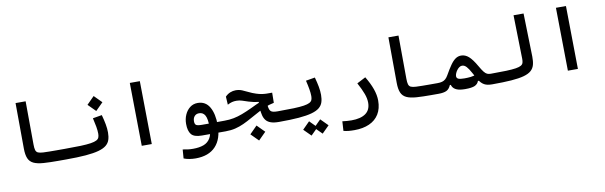

<svg xmlns="http://www.w3.org/2000/svg" viewBox="-55 -1269 6555 2080"><g transform="rotate(-10 3222.5 -228.5)"><path d="M580.1 3.4Q534.7 3.4 492.4 3.4Q450.2 3.4 410.9 2.4Q371.6 1.5 335 -1Q264.6 -5.9 224.6 -25.1Q184.6 -44.4 167.7 -84.2Q150.9 -124 150.4 -191.4L147.5 -693.4H258.3L261.2 -218.8Q261.2 -177.2 267.8 -155.5Q274.4 -133.8 293.2 -125.2Q312 -116.7 349.1 -114.7Q381.8 -113.3 418.5 -112.8Q455.1 -112.3 496.8 -112.3Q538.6 -112.3 585.9 -112.3Q601.1 -112.3 607.9 -97.7Q614.7 -83 614.7 -57.1Q614.7 -27.8 606 -12.2Q597.2 3.4 580.1 3.4Z M580.1 3.4Q569.3 3.4 564.9 -12Q560.5 -27.3 560.5 -59.6Q560.5 -89.4 568.6 -100.8Q576.7 -112.3 585.9 -112.3Q691.4 -112.3 761.5 -114.7Q831.5 -117.2 873.8 -123.8Q916 -130.4 937.3 -141.6Q958.5 -152.8 965.3 -169.9Q972.2 -187 972.2 -210.9Q972.2 -245.1 964.6 -289.1Q957 -333 944.3 -385.7L1044.9 -402.8Q1061 -344.7 1069.8 -296.9Q1078.6 -249 1078.6 -206.1Q1078.6 -161.1 1067.6 -126.5Q1056.6 -91.8 1026.9 -67.1Q997.1 -42.5 941.7 -26.9Q886.2 -11.2 797.6 -3.9Q709 3.4 580.1 3.4ZM993.7 -457 911.6 -539.1 993.7 -621.6 1075.7 -539.1Z M1413.6 0 1404.3 -693.4H1514.6L1523.9 0Z M1965.8 235.8Q1931.2 235.8 1896.2 230Q1861.3 224.1 1835.9 213.4L1843.3 115.7Q1872.1 121.6 1898.2 125Q1924.3 128.4 1957 128.4Q2024.9 128.4 2073 110.4Q2121.1 92.3 2146.7 48.8Q2172.4 5.4 2172.4 -70.3Q2172.4 -163.1 2151.1 -201.4Q2129.9 -239.7 2085.9 -239.7Q2053.7 -239.7 2035.2 -218.5Q2016.6 -197.3 2016.6 -163.1Q2016.6 -132.3 2031.7 -121.6Q2046.9 -110.8 2096.2 -110.8Q2130.4 -110.8 2162.1 -110.8Q2193.8 -110.8 2231 -111.8L2343.8 -112.3Q2366.2 -112.3 2375.7 -98.4Q2385.3 -84.5 2385.3 -53.7Q2385.3 -24.4 2373 -10.5Q2360.8 3.4 2338.9 3.4H2074.7Q1989.3 3.4 1958.5 -34.9Q1927.7 -73.2 1927.7 -149.9Q1927.7 -204.1 1948 -250Q1968.3 -295.9 2004.6 -324Q2041 -352.1 2089.8 -352.1Q2176.3 -352.1 2219.5 -277.6Q2262.7 -203.1 2262.7 -76.7Q2262.7 72.8 2186.5 154.3Q2110.4 235.8 1965.8 235.8Z M2923.8 3.4Q2869.1 3.4 2835 -8.3Q2800.8 -20 2781.7 -43.2Q2762.7 -66.4 2754.4 -100.1Q2746.1 -133.8 2742.2 -177.7L2830.1 -209.5Q2832.5 -179.7 2837.2 -160.9Q2841.8 -142.1 2851.8 -131.3Q2861.8 -120.6 2880.4 -116.5Q2898.9 -112.3 2929.7 -112.3Q2942.4 -112.3 2950.4 -106.9Q2958.5 -101.6 2962.4 -91.3Q2966.3 -81.1 2966.3 -65.9Q2966.3 -24.4 2953.9 -10.5Q2941.4 3.4 2923.8 3.4ZM2335 3.4Q2323.2 3.4 2316.4 -10.5Q2309.6 -24.4 2309.6 -57.6Q2309.6 -85.4 2318.6 -98.9Q2327.6 -112.3 2344.2 -112.3Q2397.5 -112.3 2445.3 -121.6Q2493.2 -130.9 2542.5 -149.7Q2591.8 -168.5 2649.4 -195.3Q2687.5 -213.4 2713.4 -225.6Q2739.3 -237.8 2764.2 -247.3Q2789.1 -256.8 2821.8 -266.1L2823.2 -233.9L2744.1 -228V-248.5Q2719.7 -250.5 2695.1 -255.6Q2670.4 -260.7 2636.2 -271Q2598.1 -283.2 2569.1 -293Q2540 -302.7 2507.8 -302.7Q2481 -302.7 2459.2 -297.1Q2437.5 -291.5 2409.2 -276.9L2403.8 -366.2Q2428.7 -392.1 2458.7 -404.1Q2488.8 -416 2518.6 -416Q2556.2 -416 2588.4 -403.1Q2620.6 -390.1 2655 -372.6Q2689.5 -355 2732.4 -341.3Q2763.2 -331.5 2788.8 -327.1Q2814.5 -322.8 2841.8 -322Q2869.1 -321.3 2904.8 -321.8L2903.3 -210.4Q2874 -204.6 2849.4 -196.8Q2824.7 -189 2798.3 -177.5Q2772 -166 2737.3 -147.5Q2678.7 -116.7 2630.6 -89.4Q2582.5 -62 2537.4 -41.3Q2492.2 -20.5 2443.6 -8.5Q2395 3.4 2335 3.4ZM2675.8 164.1 2593.8 82 2675.8 -0.5 2757.8 82Z M2923.8 3.4Q2913.1 3.4 2908.7 -12Q2904.3 -27.3 2904.3 -59.6Q2904.3 -89.4 2912.4 -100.8Q2920.4 -112.3 2929.7 -112.3Q3035.2 -112.3 3105.2 -114.7Q3175.3 -117.2 3217.5 -123.8Q3259.8 -130.4 3281 -141.6Q3302.2 -152.8 3309.1 -169.9Q3315.9 -187 3315.9 -210.9Q3315.9 -245.1 3308.3 -289.1Q3300.8 -333 3288.1 -385.7L3388.7 -402.8Q3404.8 -344.7 3413.6 -296.9Q3422.4 -249 3422.4 -206.1Q3422.4 -161.1 3411.4 -126.5Q3400.4 -91.8 3370.6 -67.1Q3340.8 -42.5 3285.4 -26.9Q3230 -11.2 3141.4 -3.9Q3052.7 3.4 2923.8 3.4ZM3366.7 210.4 3288.1 132.3 3366.7 53.2 3445.3 132.3ZM3244.6 210.4 3166 132.3 3244.6 53.2 3323.2 132.3Z M3712.4 232.9Q3673.3 232.9 3647 230Q3620.6 227.1 3593.3 220.2L3599.6 115.7Q3627.4 118.7 3648.2 120.8Q3668.9 123 3699.2 123Q3800.8 123 3855.5 84.2Q3910.2 45.4 3910.2 -34.7Q3910.2 -80.6 3890.6 -133.5Q3871.1 -186.5 3831.1 -260.7L3926.8 -310.5Q3973.1 -234.4 3997.1 -166.5Q4021 -98.6 4021 -38.1Q4021 49.8 3983.6 110.4Q3946.3 170.9 3877 201.9Q3807.6 232.9 3712.4 232.9Z M4681.6 3.4Q4636.2 3.4 4594 3.4Q4551.8 3.4 4512.5 2.4Q4473.1 1.5 4436.5 -1Q4366.2 -5.9 4326.2 -25.1Q4286.1 -44.4 4269.3 -84.2Q4252.4 -124 4252 -191.4L4249 -693.4H4359.9L4362.8 -218.8Q4362.8 -177.2 4369.4 -155.5Q4376 -133.8 4394.8 -125.2Q4413.6 -116.7 4450.7 -114.7Q4483.4 -113.3 4520 -112.8Q4556.6 -112.3 4598.4 -112.3Q4640.1 -112.3 4687.5 -112.3Q4702.6 -112.3 4709.5 -97.7Q4716.3 -83 4716.3 -57.1Q4716.3 -27.8 4707.5 -12.2Q4698.7 3.4 4681.6 3.4Z M4678.7 3.4Q4665.5 3.4 4659.4 -10Q4653.3 -23.4 4653.3 -56.2Q4653.3 -69.8 4657 -82.8Q4660.6 -95.7 4668.5 -104Q4676.3 -112.3 4687.5 -112.3Q4716.8 -112.3 4737.8 -118.2Q4758.8 -124 4775.1 -138.2Q4791.5 -152.3 4805.7 -177.7Q4841.3 -240.7 4869.9 -281.5Q4898.4 -322.3 4926.8 -342.3Q4955.1 -362.3 4989.3 -362.3Q5034.2 -362.3 5072.3 -329.1Q5110.4 -295.9 5156.2 -215.8Q5181.6 -171.4 5199.2 -149.2Q5216.8 -127 5233.6 -119.6Q5250.5 -112.3 5273.4 -112.3Q5292 -112.3 5301 -102.8Q5310.1 -93.3 5310.1 -59.1Q5310.1 -17.6 5297.6 -7.1Q5285.2 3.4 5267.6 3.4Q5212.4 3.4 5180.9 -14.6Q5149.4 -32.7 5127 -68.6Q5104.5 -104.5 5075.7 -158.2Q5051.3 -203.6 5029.1 -228Q5006.8 -252.4 4980.5 -252.4Q4964.4 -252.4 4949.5 -241.7Q4934.6 -231 4922.9 -214.8Q4911.1 -198.7 4904.3 -181.6Q4897.5 -164.6 4897.5 -150.9Q4897.5 -130.9 4915.8 -121.6Q4934.1 -112.3 4982.9 -112.3Q5022 -112.3 5054 -116.2Q5085.9 -120.1 5121.6 -133.8L5150.4 -59.6H5122.1Q5110.8 -26.9 5078.1 -11.7Q5045.4 3.4 4971.7 3.4Q4911.6 3.4 4878.7 -10.7Q4845.7 -24.9 4832.5 -50.5Q4819.3 -76.2 4819.3 -109.9L4844.2 -90.8Q4841.8 -85 4839.1 -79.6Q4836.4 -74.2 4833.5 -68.8H4814.9Q4796.9 -25.9 4765.4 -11.2Q4733.9 3.4 4678.7 3.4Z M5267.6 3.4Q5253.4 3.4 5246.3 -11.5Q5239.3 -26.4 5239.3 -57.1Q5239.3 -89.4 5249 -100.8Q5258.8 -112.3 5273.4 -112.3Q5376.5 -112.3 5443.8 -114.7Q5511.2 -117.2 5550.5 -123.5Q5589.8 -129.9 5608.2 -141.1Q5626.5 -152.3 5631.6 -170.2Q5636.7 -188 5636.2 -212.4L5625.5 -693.4H5735.8L5748 -217.8Q5749 -165.5 5739 -127.7Q5729 -89.8 5700.4 -64.5Q5671.9 -39.1 5618.2 -24.2Q5564.5 -9.3 5478.5 -2.9Q5392.6 3.4 5267.6 3.4Z M6101.1 0 6091.8 -693.4H6202.1L6211.4 0Z"/></g></svg>

Font: Cascadia Mono Medium
Style: Regular
Weight: 500
Monospace: yes
Designer: Aaron Bell
Foundry: Saja Typeworks
Version: Version 2407.024